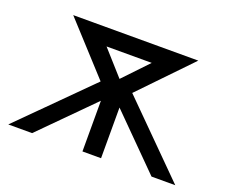

<svg xmlns="http://www.w3.org/2000/svg" viewBox="-92 -665 949 805"><g transform="rotate(20 382.5 -262.0)"><path d="M108.9 -523.9H667L453.1 -301.8L754.9 0H648.9L423.8 -226.1V0H340.8V-226.1L116.2 0H9.8L312 -301.8ZM285.2 -448.2 382.8 -338.9 486.8 -448.2Z"/></g></svg>

Font: Miedinger*
Style: Book
Weight: 400
Version: Version 001.000